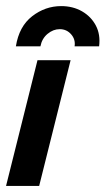

<svg xmlns="http://www.w3.org/2000/svg" viewBox="-20 -616 349 636"><path d="M0 0 104.2 -416.7H213.9L109.7 0ZM32.6 -462.5Q43.1 -528.5 86.5 -562.2Q129.9 -595.8 182.6 -595.8Q221.5 -595.8 251.7 -578.5Q281.9 -561.1 297.6 -531.2Q313.2 -501.4 308.3 -462.5H227.1Q230.6 -485.4 215.6 -502.4Q200.7 -519.4 177.8 -519.4Q156.2 -519.4 137.5 -503.8Q118.8 -488.2 113.9 -462.5Z"/></svg>

Font: Afacad SemiBold
Style: Italic
Weight: 600
Italic angle: -14°
Designer: Kristian Moeller
Foundry: Dicotype
Version: Version 1.000